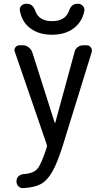

<svg xmlns="http://www.w3.org/2000/svg" viewBox="-20 -965 540 994"><path d="M379.9 -945.3H384.8Q398.4 -945.3 408.7 -934.6Q418.9 -923.8 417 -910.2Q406.2 -852.5 361.8 -818.8Q317.4 -785.2 249.5 -785.2Q181.6 -785.2 137.2 -818.4Q92.8 -851.6 83 -910.2Q80.1 -923.8 89.8 -934.6Q99.6 -945.3 115.2 -945.3H120.1Q149.4 -945.3 162.1 -910.2Q180.7 -855.5 249.5 -855.5Q318.4 -855.5 337.9 -910.2Q349.6 -945.3 379.9 -945.3ZM222.7 -214.8 56.6 -697.3Q51.8 -709 59.6 -719.7Q67.4 -730.5 80.1 -730.5H99.6Q114.3 -730.5 127.4 -720.7Q140.6 -710.9 146.5 -696.3L263.7 -328.1H264.6H265.6L366.2 -696.3Q369.1 -710.9 381.8 -720.7Q394.5 -730.5 411.1 -730.5H429.7Q442.4 -730.5 450.2 -719.7Q458 -709 455.1 -696.3L304.7 -210Q276.4 -120.1 250 -74.7Q223.6 -29.3 190.4 -11.7Q157.2 5.9 100.6 8.8Q85.9 9.8 75.7 0Q65.4 -9.8 65.4 -25.4V-27.3Q65.4 -42 75.2 -51.8Q85 -61.5 99.6 -63.5Q152.3 -66.4 173.3 -90.8Q194.3 -115.2 222.7 -204.1Q223.6 -210 222.7 -214.8Z"/></svg>

Font: Rounded-L Mgen+ 2m regular
Style: Regular
Weight: 400
Designer: [Source Han Sans]
Ryoko NISHIZUKA  (kana & ideographs); Paul D. Hunt (Latin, Greek & Cyrillic); Wenlong ZHANG  (bopomofo
Version: Version 1.059.20150602